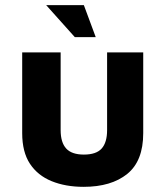

<svg xmlns="http://www.w3.org/2000/svg" viewBox="-20 -709 641 744"><path d="M304 15Q234 15 180 -7Q126 -29 96 -74.5Q66 -120 66 -193V-506H215V-205Q215 -157 236.5 -133.5Q258 -110 305 -110Q353 -110 374 -133.5Q395 -157 395 -205V-506H535V-193Q535 -85 473 -35Q411 15 304 15ZM270 -565 159 -689H305L351 -565Z"/></svg>

Font: Maven Pro
Style: Bold
Weight: 700
Designer: Joe Prince
Foundry: Joe Prince
Version: Version 2.103